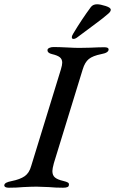

<svg xmlns="http://www.w3.org/2000/svg" viewBox="-48 -874 538 898"><path d="M-28 -8Q-27 -15 -18.5 -19.5Q-10 -24 6 -27Q46 -35 67.5 -50Q89 -65 98 -98L237 -550Q243 -570 243 -581Q243 -597 232 -606Q221 -615 195 -621Q174 -626 174 -639Q174 -646 182.5 -650Q191 -654 202 -654Q228 -654 266 -652Q302 -650 322 -650L375 -651Q415 -653 440 -653Q460 -653 460 -643Q460 -627 426 -621Q386 -613 367.5 -598Q349 -583 339 -550L204 -111Q197 -85 197 -74Q197 -54 209 -44Q221 -34 247 -28Q264 -24 270 -20Q276 -16 274 -8Q274 4 247 4Q212 4 180 1Q142 -1 123 -1Q101 -1 61 1Q30 4 -7 4Q-28 4 -28 -8ZM288 -699Q288 -707 294 -716Q334 -783 377 -841Q387 -854 406 -854Q421 -854 446 -846Q471 -838 470 -828Q470 -819 456 -808Q433 -788 401.5 -765Q370 -742 360 -734L317 -702Q305 -692 296 -692Q288 -692 288 -699Z"/></svg>

Font: EB Garamond Medium
Style: Italic
Weight: 500
Italic angle: -17.2°
Designer: Georg Duffner and Octavio Pardo
Foundry: Georg Duffner
Version: Version 1.000